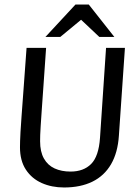

<svg xmlns="http://www.w3.org/2000/svg" viewBox="-20 -826 626 858"><path d="M266.3 11.8Q211.3 11.8 166.7 -8Q122.1 -27.7 95.7 -67.8Q69.3 -107.9 69.3 -167.7Q69.3 -180.7 69.8 -195.7Q70.3 -210.6 71.6 -236.2Q73 -261.8 76.4 -307.6Q79.7 -353.3 85.2 -427.1Q90.7 -501 98.7 -612H186Q179 -510.5 174.2 -442.4Q169.4 -374.3 166.4 -331.4Q163.4 -288.5 161.8 -263.4Q160.2 -238.3 159.7 -223.2Q159.2 -208.1 159.2 -194.7Q159.2 -147.8 176.3 -117.6Q193.3 -87.4 224.1 -73.3Q254.8 -59.3 295.3 -59.3Q353.3 -59.3 387.2 -93.2Q421.2 -127.2 426.9 -210L453.9 -612H538.3L511.3 -219.7Q506.3 -143.7 476.2 -92Q446 -40.3 392.9 -14.2Q339.8 11.8 266.3 11.8ZM183.1 -661.1 317.2 -805.7H376.8L490.9 -661.1H423.7L342.4 -737.7L249.6 -661.1Z"/></svg>

Font: Ancizar Sans Thin
Style: Italic
Weight: 100
Italic angle: -4°
Designer: Cesar Puertas, Viviana Monsalve, Julian Moncada, Julian Prieto, Jose Castro, Mariel Hernandez, Felipe Aragon, Sara Alarc
Version: Version 8.100